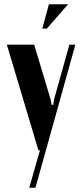

<svg xmlns="http://www.w3.org/2000/svg" viewBox="-20 -704 385 899"><path d="M140 -495 216 -242 222 -213H229L234 -242L305 -495H333L146 175H117L167 0H160L12 -495ZM178 -570 209 -684H299L199 -570Z"/></svg>

Font: Moniqa Black Heading
Style: Regular
Weight: 900
Designer: Rajesh Rajput
Foundry: Rajesh Rajput
Version: Version 1.000